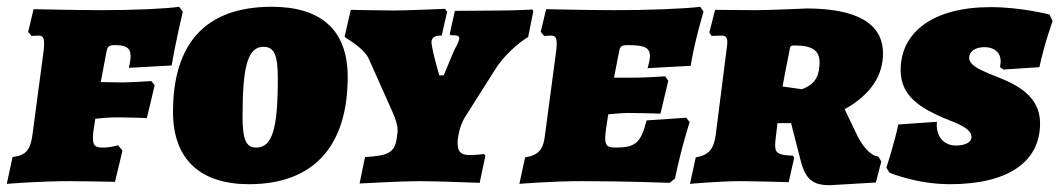

<svg xmlns="http://www.w3.org/2000/svg" viewBox="-37 -534 3123 566"><path d="M238 -145 244 -184C258 -185 281 -188 304 -188C340 -188 396 -186 396 -186L419 -283L409 -295C409 -295 347 -291 324 -291L260 -292L277 -382C280 -397 284 -401 302 -401C336 -401 348 -392 348 -368C348 -356 343 -334 343 -334L469 -341C481 -412 502 -500 502 -500L491 -514C451 -508 352 -504 264 -504C186 -504 62 -507 62 -507L46 -440L56 -428C56 -428 67 -429 76 -429C88 -429 93 -424 93 -407C93 -402 93 -395 92 -387L59 -139C53 -92 40 -76 0 -71L-17 8C-17 8 78 0 169 0C206 0 302 2 302 2L324 -90L311 -106C311 -106 292 -99 266 -99C244 -99 237 -105 237 -126C237 -132 237 -138 238 -145Z M697 9C889 9 988 -105 988 -307C988 -447 908 -514 764 -514C569 -514 473 -406 473 -204C473 -62 556 9 697 9ZM718 -99C689 -99 678 -121 678 -191C678 -341 694 -396 740 -396C770 -396 782 -374 782 -304C782 -154 766 -99 718 -99Z M1235 -410C1235 -423 1245 -430 1265 -429L1281 -499L1275 -508C1275 -508 1160 -503 1124 -503C1099 -503 997 -505 997 -505L979 -426L983 -422C1011 -405 1040 -383 1050 -361L1120 -204C1130 -181 1135 -166 1135 -150C1135 -146 1135 -141 1134 -137L1133 -129C1127 -85 1110 -75 1039 -71L1023 7C1023 7 1145 0 1199 0C1248 0 1377 5 1377 5L1394 -75L1390 -80C1390 -80 1370 -77 1348 -77C1322 -77 1312 -86 1312 -112C1312 -116 1312 -121 1313 -126C1315 -141 1318 -159 1332 -186L1422 -328C1445 -366 1487 -405 1520 -425L1535 -500L1533 -506C1533 -506 1482 -503 1438 -503C1393 -503 1355 -502 1304 -502L1289 -435L1291 -430C1310 -431 1317 -428 1317 -421C1317 -415 1311 -402 1302 -386L1271 -312H1258C1245 -356 1235 -397 1235 -410Z M1747 -127C1747 -143 1754 -181 1756 -197C1771 -198 1794 -201 1817 -201C1852 -201 1910 -199 1910 -199L1933 -296L1924 -309C1924 -309 1860 -305 1837 -305H1773L1788 -382C1791 -397 1795 -401 1813 -401C1863 -401 1879 -394 1879 -368C1879 -356 1872 -333 1872 -333L1999 -340C2011 -414 2037 -500 2037 -500L2027 -514C1982 -508 1871 -504 1775 -504C1697 -504 1573 -507 1573 -507L1557 -440L1567 -428C1567 -428 1578 -429 1587 -429C1599 -429 1604 -424 1604 -407C1604 -402 1604 -395 1603 -387L1570 -139C1565 -92 1551 -77 1511 -70L1494 8C1494 8 1589 0 1677 0C1810 0 1937 5 1937 5L1953 -8C1971 -97 1996 -174 1996 -174L1986 -187L1869 -179C1852 -112 1836 -99 1777 -99C1755 -99 1747 -104 1747 -127Z M2255 -171H2295L2324 -58C2338 -5 2360 12 2409 12L2545 4L2561 -58L2552 -73C2533 -73 2507 -98 2487 -141L2453 -212C2528 -254 2566 -309 2566 -377C2566 -466 2486 -509 2341 -509C2341 -509 2231 -504 2190 -504L2071 -505L2054 -438L2061 -428C2061 -428 2078 -429 2091 -429C2102 -429 2107 -424 2107 -409C2107 -405 2107 -402 2106 -397L2073 -137C2067 -93 2052 -77 2014 -70L1997 8C1997 8 2083 0 2147 0C2180 0 2288 3 2288 3L2304 -68L2301 -75C2259 -77 2248 -81 2248 -106C2248 -113 2249 -120 2250 -129ZM2327 -271 2270 -279C2274 -301 2276 -314 2290 -383C2292 -398 2293 -400 2305 -400C2356 -400 2379 -386 2379 -351C2379 -317 2371 -287 2327 -271Z M2763 9C2935 9 3029 -57 3029 -170C3029 -264 2938 -293 2876 -318C2844 -332 2820 -344 2820 -364C2820 -382 2838 -395 2865 -395C2894 -395 2913 -380 2913 -352L2911 -336L2921 -329L3027 -336C3042 -406 3066 -472 3066 -472L3057 -491C3057 -491 2974 -513 2883 -513C2716 -513 2618 -441 2618 -327C2618 -246 2685 -213 2743 -187C2788 -169 2827 -155 2827 -130C2827 -115 2809 -105 2781 -105C2741 -105 2721 -137 2725 -175L2611 -167C2602 -120 2576 -40 2576 -40L2585 -25C2585 -25 2665 9 2763 9Z"/></svg>

Font: Alegreya SC Black
Style: Italic
Weight: 900
Italic angle: -7°
Designer: Juan Pablo del Peral
Foundry: Huerta Tipografica
Version: Version 2.007;PS 002.007;hotconv 1.0.88;makeotf.lib2.5.64775